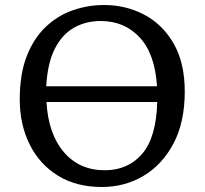

<svg xmlns="http://www.w3.org/2000/svg" viewBox="-20 -734 819 768"><path d="M387 14Q285 14 211.5 -31.5Q138 -77 98.5 -156.5Q59 -236 59 -336Q59 -438 87 -509.5Q115 -581 163 -626.5Q211 -672 271.5 -693Q332 -714 396 -714Q483 -714 556.5 -675.5Q630 -637 674.5 -560Q719 -483 719 -368Q719 -245 674 -160Q629 -75 554 -30.5Q479 14 387 14ZM165 -389H608Q600 -518 539 -584Q478 -650 383 -650Q324 -650 276.5 -623.5Q229 -597 199.5 -539.5Q170 -482 165 -389ZM399 -53Q492 -53 548.5 -118.5Q605 -184 609 -326H166Q173 -199 235 -126Q297 -53 399 -53Z"/></svg>

Font: Text Regular
Style: Regular
Weight: 400
Designer: Latin by Veronika Burian and Jose Scaglione. Greek by Irene Vlachou. Cyrillic by Vera Evstafieva.
Foundry: TypeTogether
Version: Version 3.002